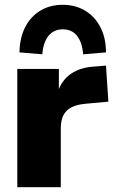

<svg xmlns="http://www.w3.org/2000/svg" viewBox="-20 -779 474 799"><path d="M52 0V-492H225V-371H215Q225 -431 265.5 -464.5Q306 -498 372 -502L421 -506L431 -356L334 -347Q281 -342 257 -317.5Q233 -293 233 -245V0ZM156 -553 61 -561Q62 -621 84.5 -665.5Q107 -710 147.5 -734.5Q188 -759 241 -759Q294 -759 334.5 -734.5Q375 -710 398 -665.5Q421 -621 421 -561L326 -553Q322 -603 300.5 -630Q279 -657 241 -657Q204 -657 182 -630Q160 -603 156 -553Z"/></svg>

Font: Nunito Sans 12pt Black
Style: Regular
Weight: 900
Designer: Vernon Adams
Foundry: Vernon Adams
Version: Version 3.101;gftools[0.9.27]